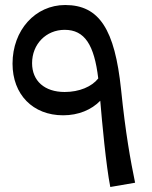

<svg xmlns="http://www.w3.org/2000/svg" viewBox="-20 -740 606 766"><path d="M420 6 519 -11C501 -98 481 -207 463 -383C438 -623 376 -720 240 -720C121 -720 30 -620 30 -486C30 -363 111 -280 232 -280C293 -280 345 -302 380 -338C387 -254 403 -80 420 6ZM108 -488C108 -564 164 -621 238 -621C318 -621 356 -561 372 -427C346 -394 296 -373 238 -373C158 -373 108 -417 108 -488Z"/></svg>

Font: Wafeq Medium
Style: Regular
Weight: 500
Designer: Rasmus Andersson & Azza Alameddine
Foundry: Google & TypeTogether
Version: Version 3.000;January 28, 2025;FontCreator 15.0.0.3014 64-bi